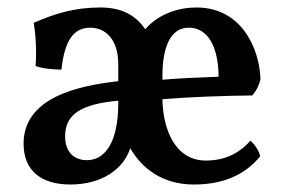

<svg xmlns="http://www.w3.org/2000/svg" viewBox="-20 -487 755 513"><path d="M649 -111C625 -84 589 -58 530 -58C446 -58 415 -145 414 -222C490 -228 572 -231 654 -232C665 -244 673 -261 676 -276C673 -357 626 -467 505 -467C458 -467 405 -451 368 -409C340 -450 300 -467 248 -467C180 -467 127 -451 70 -426C76 -392 78 -344 75 -311C89 -304 124 -301 144 -301C151 -359 166 -413 221 -413C262 -413 296 -382 296 -315V-270C187 -258 43 -226 43 -103C43 -32 89 6 168 6C252 6 310 -35 328 -91C359 -37 414 6 498 6C572 6 632 -17 675 -69C673 -84 659 -103 649 -111ZM484 -413C545 -413 564 -344 564 -282C510 -280 460 -278 414 -274V-284C414 -362 436 -413 484 -413ZM212 -59C186 -59 154 -73 154 -123C154 -183 199 -209 296 -218V-215V-212C296 -102 258 -59 212 -59Z"/></svg>

Font: Vollkorn Semibold
Style: Regular
Weight: 600
Designer: Friedrich Althausen
Foundry: Friedrich Althausen
Version: Version 4.015;PS 004.015;hotconv 1.0.88;makeotf.lib2.5.64775